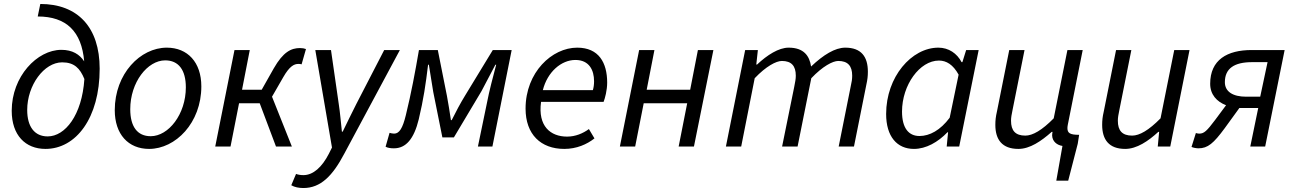

<svg xmlns="http://www.w3.org/2000/svg" viewBox="-20 -738 6523 967"><path d="M117 -184C117 -309 202 -424 293 -424C354 -424 383 -394 405 -340C393 -158 308 -51 220 -51C154 -51 117 -100 117 -184ZM209 12C363 12 482 -144 482 -392C482 -601 371 -718 183 -718L170 -655C314 -655 391 -580 404 -429C381 -464 345 -487 289 -487C167 -487 39 -353 39 -180C39 -57 108 12 209 12Z M731 12C864 12 994 -119 994 -303C994 -424 925 -498 820 -498C687 -498 558 -367 558 -183C558 -62 626 12 731 12ZM739 -52C672 -52 636 -100 636 -188C636 -324 723 -434 812 -434C879 -434 916 -386 916 -298C916 -163 829 -52 739 -52Z M1064 0H1141L1184 -218H1288L1370 0H1450L1350 -251L1407 -350C1438 -404 1461 -416 1482 -416C1489 -416 1493 -416 1499 -414L1521 -491C1513 -494 1503 -496 1491 -496C1446 -496 1406 -476 1359 -394L1298 -286H1199L1238 -486H1161Z M1508 209C1595 209 1655 148 1714 36L1994 -486H1915L1775 -215C1752 -171 1728 -119 1706 -75H1702C1697 -118 1693 -171 1686 -215L1647 -486H1568L1652 5L1636 37C1602 103 1558 144 1508 144C1494 144 1482 142 1471 138L1447 195C1464 205 1486 209 1508 209Z M1964 9C2025 9 2065 -39 2089 -137C2113 -238 2124 -312 2136 -412H2140C2148 -365 2154 -321 2162 -275L2208 -46H2266L2405 -279C2428 -321 2451 -368 2475 -412H2479C2464 -356 2442 -271 2434 -227L2387 0H2460L2557 -486H2462L2322 -256C2298 -217 2276 -175 2255 -133H2251C2245 -174 2238 -217 2231 -255L2185 -486H2090C2071 -375 2051 -268 2024 -158C2008 -92 1991 -65 1965 -65C1957 -65 1949 -67 1942 -69L1922 1C1933 7 1948 9 1964 9Z M2822 12C2884 12 2936 -11 2974 -41L2946 -88C2916 -66 2878 -50 2836 -50C2753 -50 2688 -102 2705 -225H3020C3027 -243 3038 -283 3038 -322C3038 -422 2996 -498 2887 -498C2760 -498 2627 -374 2627 -191C2627 -61 2704 12 2822 12ZM2714 -284C2737 -376 2807 -436 2878 -436C2948 -436 2972 -384 2972 -329C2972 -312 2970 -298 2966 -284Z M3102 0H3179L3222 -218H3441L3398 0H3475L3573 -486H3495L3456 -286H3237L3276 -486H3199Z M3636 0H3713L3781 -344C3838 -404 3889 -431 3918 -431C3966 -431 3988 -406 3988 -357C3988 -340 3985 -326 3980 -300L3919 0H3997L4066 -344C4123 -404 4174 -431 4202 -431C4250 -431 4272 -406 4272 -357C4272 -340 4270 -326 4264 -300L4204 0H4281L4343 -310C4349 -337 4351 -354 4351 -377C4351 -452 4318 -498 4237 -498C4186 -498 4127 -462 4065 -403C4057 -456 4029 -498 3952 -498C3902 -498 3844 -461 3793 -413H3789L3797 -486H3733Z M4583 12C4644 12 4704 -22 4752 -72H4755L4748 0H4811L4909 -486H4846L4827 -425H4823C4800 -469 4758 -498 4706 -498C4571 -498 4443 -351 4443 -164C4443 -50 4498 12 4583 12ZM4611 -53C4557 -53 4523 -92 4523 -176C4523 -310 4612 -433 4709 -433C4746 -433 4780 -413 4808 -362L4763 -145C4716 -82 4662 -53 4611 -53Z M5300 172H5360L5408 -14L5415 -59C5370 -59 5356 -67 5356 -93C5356 -99 5357 -104 5358 -110L5433 -486H5356L5287 -142C5228 -82 5181 -55 5144 -55C5094 -55 5072 -80 5072 -130C5072 -147 5075 -161 5080 -186L5140 -486H5063L5001 -176C4995 -150 4993 -132 4993 -109C4993 -35 5027 12 5109 12C5167 12 5224 -27 5277 -74H5281C5280 -68 5279 -61 5279 -56C5280 -25 5304 -7 5331 -3Z M5647 12C5705 12 5763 -27 5814 -74H5818L5811 0H5874L5971 -486H5894L5825 -142C5766 -82 5719 -55 5682 -55C5632 -55 5610 -80 5610 -130C5610 -147 5613 -161 5618 -186L5678 -486H5601L5539 -176C5533 -150 5531 -132 5531 -109C5531 -35 5565 12 5647 12Z M6277 0H6352L6450 -486H6284C6161 -486 6075 -437 6075 -316C6075 -262 6108 -226 6155 -208L6100 -134C6058 -78 6044 -65 6020 -65C6014 -65 6010 -66 6003 -68L5981 2C5989 6 6005 9 6016 9C6063 9 6092 -16 6148 -92L6222 -194C6227 -194 6232 -194 6237 -194H6317ZM6256 -251C6190 -251 6149 -276 6149 -324C6149 -393 6196 -425 6286 -425H6364L6327 -251Z"/></svg>

Font: Source Sans Pro
Style: Italic
Weight: 400
Italic angle: -11°
Designer: Paul D. Hunt
Foundry: Adobe Systems Incorporated
Version: Version 3.006;hotconv 1.0.111;makeotfexe 2.5.65597